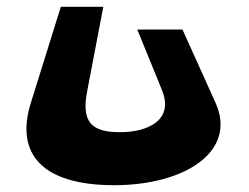

<svg xmlns="http://www.w3.org/2000/svg" viewBox="-20 -546 732 565"><path d="M517 -459H384L457 -280C492 -193 416 -157 333 -157C250 -157 218 -186 237 -280L284 -526H159L71 -244C23 -92 106 -1 316 -1C525 -1 679 -101 614 -244Z"/></svg>

Font: Hussar Milosc
Style: Bold
Weight: 700
Foundry: Cannot Into Space Fonts
Version: Version 1.02